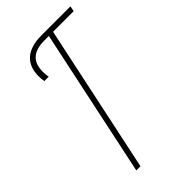

<svg xmlns="http://www.w3.org/2000/svg" viewBox="-222 -778 843 843"><g transform="rotate(-45 199.0 -357.0)"><path d="M93 0H119L265 -689H393L398 -714H219C114 -714 82 -659 82 -596C82 -582 83 -574 85 -563H112C110 -574 109 -583 109 -598C109 -649 133 -689 211 -689H239Z"/></g></svg>

Font: Noto Sans ExtraCondensed Thin
Style: Italic
Weight: 100
Width: 2
Italic angle: -12°
Designer: Monotype Design Team
Foundry: Monotype Imaging Inc.
Version: Version 2.013